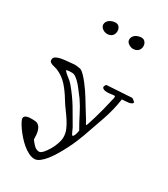

<svg xmlns="http://www.w3.org/2000/svg" viewBox="-257 -910 1131 1293"><g transform="rotate(30 309.0 -263.5)"><path d="M24 74Q24 64 30 58.5Q36 53 45 50Q54 47 65.5 46.5Q77 46 88 46Q101 46 114 48Q127 50 138 60.5Q149 71 156 94Q163 117 163 159Q170 168 177.5 177.5Q185 187 193.5 195Q202 203 212 208Q222 213 234 213Q246 213 262 195.5Q278 178 293 152.5Q308 127 318 98.5Q328 70 328 48Q328 17 316.5 -10.5Q305 -38 287.5 -65Q270 -92 249.5 -119.5Q229 -147 210 -178Q180 -228 145.5 -267Q111 -306 59 -328Q52 -331 41.5 -333Q31 -335 21 -338.5Q11 -342 3.5 -348Q-4 -354 -4 -364Q-4 -382 10 -390.5Q24 -399 46 -403.5Q68 -408 95 -410Q122 -412 147 -415Q148 -415 153 -415Q158 -415 165.5 -414Q173 -413 181.5 -412Q190 -411 197 -409Q212 -402 229.5 -383.5Q247 -365 264.5 -342.5Q282 -320 297.5 -297Q313 -274 322 -259L384 -158Q387 -154 391.5 -146.5Q396 -139 401 -130.5Q406 -122 410 -114.5Q414 -107 416 -103H422Q426 -112 445 -174Q464 -236 491 -353Q491 -354 490.5 -360Q490 -366 490 -368Q474 -368 460 -365.5Q446 -363 433 -363Q428 -363 420.5 -363.5Q413 -364 406.5 -366.5Q400 -369 395.5 -373Q391 -377 391 -384Q391 -385 395 -393.5Q399 -402 403 -403L597 -415Q598 -415 602 -412Q606 -409 610.5 -405.5Q615 -402 618.5 -399Q622 -396 622 -396Q622 -387 613.5 -382Q605 -377 592.5 -375Q580 -373 566 -372.5Q552 -372 541 -371Q528 -282 499.5 -200Q471 -118 441 -33Q433 -10 419.5 22Q406 54 389 87.5Q372 121 352.5 154Q333 187 312.5 213Q292 239 271 255Q250 271 231 271Q208 271 183.5 258.5Q159 246 136 226.5Q113 207 92.5 183.5Q72 160 57 138.5Q42 117 33 99.5Q24 82 24 74ZM116 -353Q133 -333 153.5 -318.5Q174 -304 191 -284Q241 -224 277.5 -163.5Q314 -103 348 -43Q350 -39 353.5 -31Q357 -23 361 -14.5Q365 -6 368.5 0.5Q372 7 375 7Q380 7 384 0Q388 -7 391 -16Q394 -25 395.5 -34Q397 -43 397 -46Q371 -90 345.5 -141Q320 -192 291 -234Q277 -251 261.5 -272.5Q246 -294 229 -313.5Q212 -333 194.5 -346Q177 -359 161 -359Q147 -359 138 -358.5Q129 -358 116 -353ZM180 -746Q180 -758 186 -768Q192 -778 202 -784.5Q212 -791 223.5 -794.5Q235 -798 246 -798Q266 -798 276 -784.5Q286 -771 286 -754Q286 -730 271.5 -716.5Q257 -703 234 -703Q225 -703 215.5 -706Q206 -709 198 -715Q190 -721 185 -729Q180 -737 180 -746ZM382 -746Q382 -758 388 -768Q394 -778 403.5 -784.5Q413 -791 425 -794.5Q437 -798 448 -798Q467 -798 477.5 -784.5Q488 -771 488 -754Q488 -730 473 -716.5Q458 -703 435 -703Q418 -703 400 -715Q382 -727 382 -746Z"/></g></svg>

Font: Miltonian
Style: Regular
Weight: 400
Designer: Pablo Impallari
Foundry: Pablo Impallari
Version: Version 1.008